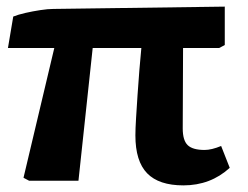

<svg xmlns="http://www.w3.org/2000/svg" viewBox="-20 -546 749 580"><path d="M534 14Q460 14 424.5 -22.5Q389 -59 389 -137Q389 -157 391 -189Q393 -221 395.5 -259Q398 -297 401 -334Q404 -371 407 -401H260L217 0H68L51 -9L144 -401H4L20 -496Q35 -502 57 -507Q79 -512 102 -515.5Q125 -519 141 -519L659 -526V-410L642 -401H533Q533 -345 532.5 -283.5Q532 -222 532 -158Q532 -122 547 -107.5Q562 -93 598 -93Q619 -93 648 -105L674 -39Q616 14 534 14Z"/></svg>

Font: Literata
Style: Bold
Weight: 700
Designer: Latin by Veronika Burian and Jose Scaglione. Greek by Irene Vlachou. Cyrillic by Vera Evstafieva.
Foundry: TypeTogether
Version: Version 3.103; ttfautohint (v1.8.4.7-5d5b);gftools[0.9.29]